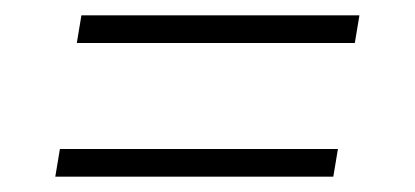

<svg xmlns="http://www.w3.org/2000/svg" viewBox="-20 -465 540 250"><path d="M442 -409H80L86 -445H448ZM52 -235 58 -271H420L414 -235Z"/></svg>

Font: Iosevka Term Curly Extralight
Style: Italic
Weight: 200
Italic angle: -9°
Designer: Belleve Invis
Foundry: Belleve Invis
Version: Version 32.3.0